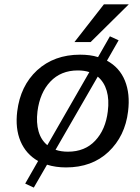

<svg xmlns="http://www.w3.org/2000/svg" viewBox="-20 -768 652 893"><path d="M287.1 10.7Q239.3 10.7 198.7 -2L137.2 104.5L97.2 85.9L157.2 -19Q100.6 -51.3 75.4 -111.1Q50.3 -170.9 60.1 -250Q74.7 -368.7 152.3 -440.9Q231.9 -513.7 352.5 -513.7Q376 -513.7 396.7 -511Q417.5 -508.3 436 -502.4L491.2 -599.1L531.7 -580.6L477.5 -485.8Q536.1 -454.1 561 -392.8Q585.9 -331.5 575.7 -250Q562 -134.8 484.4 -61.5Q407.7 10.7 287.1 10.7ZM238.3 -71.3Q263.7 -62.5 295.9 -62.5Q375 -62.5 422.9 -113.8Q471.2 -165 481.4 -250Q488.3 -304.7 476.3 -345.7Q464.4 -386.7 434.6 -411.6ZM395.5 -432.6Q372.1 -440.4 341.8 -440.4Q263.2 -440.4 213.9 -388.2Q165.5 -336.9 154.3 -250Q147.9 -197.3 159.4 -157Q170.9 -116.7 200.2 -92.8ZM326.2 -572.3 463.4 -748H579.1L401.4 -572.3Z"/></svg>

Font: Ride
Style: Italic
Weight: 400
Version: Version 3.000